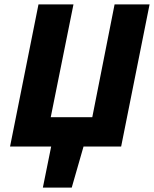

<svg xmlns="http://www.w3.org/2000/svg" viewBox="-20 -670 704 878"><path d="M176 188H308L362 0H534L664 -650H504L402 -134H212L316 -650H156L26 0H214Z"/></svg>

Font: Source Sans Pro Black
Style: Italic
Weight: 900
Italic angle: -11°
Designer: Paul D. Hunt
Foundry: Adobe Systems Incorporated
Version: Version 3.006;hotconv 1.0.111;makeotfexe 2.5.65597